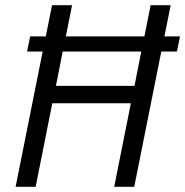

<svg xmlns="http://www.w3.org/2000/svg" viewBox="-20 -718 712 738"><path d="M483 -321H181L117 0H40L144 -520H84L96 -578H156L180 -698H257L233 -578H535L559 -698H636L612 -578H672L660 -520H600L496 0H419ZM497 -388 523 -520H221L195 -388Z"/></svg>

Font: IBM Plex Sans Cond
Style: Italic
Weight: 400
Width: 3
Italic angle: -11°
Designer: Mike Abbink, Paul van der Laan, Pieter van Rosmalen
Foundry: Bold Monday
Version: Version 1.3